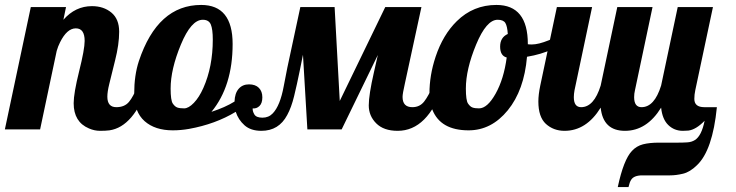

<svg xmlns="http://www.w3.org/2000/svg" viewBox="-58 -529 3011 785"><path d="M380.9 -133.8Q380.9 -90.8 417.5 -90.8Q451.2 -90.8 469.2 -112.3Q487.3 -133.8 504.9 -179.2H546.9Q488.8 -10.7 389.6 3.9Q374 5.9 351.1 5.9Q328.1 5.9 305.7 -3.9Q243.2 -30.3 243.2 -106.9Q243.2 -147.9 265.6 -237.8Q288.1 -327.6 288.1 -361.8Q288.1 -413.1 252 -413.1Q215.8 -413.1 187.5 -356Q179.2 -339.8 173.8 -320.8L106 0H-38.1L67.9 -500H211.9L201.2 -448.2Q250 -503.9 317.9 -503.9Q365.7 -503.9 397.5 -477.5Q429.2 -451.2 429.2 -399.4Q429.2 -347.7 412.6 -282.2L388.7 -185.5Q380.9 -153.8 380.9 -133.8Z M1753.9 -179.2Q1690.9 5.9 1567.9 5.9Q1510.7 5.9 1480.2 -24.7Q1449.7 -55.2 1449.7 -98.1Q1449.7 -141.1 1470.7 -232.9L1486.8 -304.2L1338.9 0H1198.7L1180.7 -305.2L1168 -242.2Q1155.8 -182.1 1144.5 -136Q1133.3 -89.8 1116.2 -58.6Q1082 5.9 1010.7 5.9Q967.3 5.9 941.9 -16.6Q916.5 -39.1 905.8 -71.8Q822.8 -21.5 714.8 -2Q681.2 3.9 648.4 3.9Q575.7 3.9 533.2 -33.7Q490.7 -71.3 490.7 -146.2Q490.7 -221.2 509.8 -279.3Q586.4 -508.8 764.6 -508.8Q893.1 -508.8 893.1 -349.1Q893.1 -176.8 806.6 -71.8Q862.3 -89.8 900.9 -113.8Q901.9 -147.5 917.7 -165.8Q933.6 -184.1 960 -184.1Q986.3 -184.1 1000.5 -169.7Q1014.6 -155.3 1014.6 -131.1Q1014.6 -106.9 1002.7 -95.5Q990.7 -84 975.1 -85.9Q974.1 -74.7 981.9 -61.3Q989.7 -47.9 1015.1 -47.9Q1040.5 -47.9 1057.1 -65.4Q1087.4 -96.7 1102.1 -176.8L1116.7 -252L1169.9 -500H1310.1L1331.1 -116.2L1517.1 -500H1665Q1606.9 -229.5 1597.4 -187.7Q1587.9 -146 1587.9 -132.8Q1587.9 -90.8 1627.9 -90.8Q1658.2 -90.8 1676.3 -114Q1694.3 -137.2 1711.9 -179.2ZM773.4 -169.4Q812 -256.3 812 -367.2Q812 -409.2 804 -428.7Q795.9 -448.2 771 -448.2Q723.6 -448.2 681.6 -346.9Q639.6 -245.6 639.6 -167Q639.6 -118.7 648.4 -105.7Q657.2 -92.8 667 -89.4Q676.8 -85.9 694.8 -85.9Q712.9 -85.9 734.6 -108.4Q756.3 -130.9 773.4 -169.4Z M2273.9 -379.9Q2213.4 -316.4 2096.7 -296.9Q2085 -160.2 2018.1 -78.1Q1951.2 3.9 1857.9 3.9Q1742.7 3.9 1709.5 -81.1Q1697.8 -110.8 1697.8 -147Q1697.8 -183.1 1703.9 -220.5Q1710 -257.8 1723.1 -297.4Q1752.9 -386.7 1809.6 -442.4Q1877 -508.8 1971.7 -508.8Q2100.1 -508.8 2100.1 -349.1V-348.1Q2105 -347.2 2116.7 -347.2Q2143.6 -347.2 2185.8 -364.3Q2228 -381.3 2265.1 -407.2ZM2013.7 -293.9Q1986.8 -300.8 1986.8 -338.4Q1986.8 -376 2018.1 -390.1Q2016.1 -421.9 2008.1 -435.1Q2000 -448.2 1976.6 -448.2Q1930.7 -448.2 1888.7 -346.9Q1846.7 -245.6 1846.7 -167Q1846.7 -118.7 1855.5 -105.7Q1864.3 -92.8 1874 -89.4Q1883.8 -85.9 1900.4 -85.9Q1934.6 -85.9 1968.3 -146Q2002 -206.1 2013.7 -293.9Z M2534.7 -131.8Q2534.7 -90.8 2564.9 -90.8Q2617.7 -90.8 2645 -179.2L2712.9 -500H2856.9L2784.7 -160.2Q2780.8 -142.1 2780.8 -124.5Q2780.8 -90.8 2821.8 -90.8H2873Q2855.5 85.9 2791.5 146.5Q2763.2 174.3 2734.6 181.2Q2706.1 188 2681.6 188H2568.4Q2533.7 188 2522.5 206.1Q2516.1 215.8 2511.7 235.8H2467.8Q2491.7 123.5 2525.9 87.9Q2544.4 67.9 2571 61Q2597.7 54.2 2636.7 54.2H2714.8Q2735.8 54.2 2752.9 53Q2770 51.8 2783.2 43.5Q2810.5 26.4 2822.8 -35.2Q2787.6 1 2756.3 4.9Q2746.1 5.9 2733.9 5.9Q2698.7 5.9 2674.3 -17.8Q2649.9 -41.5 2645 -88.9Q2586.4 5.9 2497.1 5.9Q2407.7 5.9 2397.9 -88.9Q2339.4 5.9 2250 5.9Q2205.1 5.9 2173.8 -22.5Q2143.1 -50.8 2143.1 -113.8Q2143.1 -142.1 2150.9 -179.2L2218.8 -500H2362.8L2291 -160.2Q2288.1 -144.5 2288.1 -131.8Q2288.1 -90.8 2317.9 -90.8Q2370.6 -90.8 2397.9 -179.2L2465.8 -500H2609.9L2538.1 -160.2Q2534.7 -146 2534.7 -131.8Z"/></svg>

Font: UVF Lobster12
Style: Regular
Weight: 400
Designer: Pablo Impallari
Foundry: Pablo Impallari. www.impallari.com
Version: Version 1.004